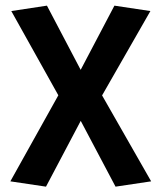

<svg xmlns="http://www.w3.org/2000/svg" viewBox="-20 -660 581 690"><path d="M145.3 10.8 17.2 -8.3 199.7 -335.6 195.9 -306.3 20.6 -620.3 148.7 -639.7 302.4 -347.2H237.4L391.2 -639.7L520.5 -620.3L340.4 -305.8L336.6 -335.1L523.2 -8.3L395.2 10.8L234.1 -293.8H306.1Z"/></svg>

Font: Anaheim
Style: Regular
Weight: 400
Designer: Vernon Adams
Foundry: Vernon Adams
Version: Version 2.001